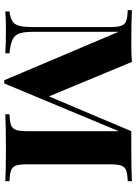

<svg xmlns="http://www.w3.org/2000/svg" viewBox="114 -762 653 922"><g transform="rotate(90 441.0 -301.5)"><path d="M769.5 -502V-106Q769.5 -68.4 775.6 -51.3Q781.7 -34.2 798.1 -27.8Q814.5 -21.5 850.6 -20V0Q797.4 -2.9 699.7 -2.9Q584.5 -2.9 529.3 0V-20Q565.4 -21.5 581.8 -27.8Q598.1 -34.2 604.2 -51.3Q610.4 -68.4 610.4 -106V-544.9L381.3 4.9H365.7L133.3 -543.9V-133.8Q133.3 -89.4 141.1 -67.4Q148.9 -45.4 170.4 -34.9Q191.9 -24.4 236.3 -20V0Q192.4 -2.9 122.6 -2.9Q66.4 -2.9 35.6 0V-20Q68.4 -24.4 83.7 -34.9Q99.1 -45.4 104.7 -67.4Q110.4 -89.4 110.4 -133.8V-502Q110.4 -539.6 104.2 -556.6Q98.1 -573.7 81.8 -580.1Q65.4 -586.4 29.3 -587.9V-607.9Q83 -605 188.5 -605Q240.7 -605 277.8 -607.9L443.4 -209.5L610.4 -605H699.7Q796.9 -605 850.6 -607.9V-587.9Q814.5 -586.4 798.1 -580.1Q781.7 -573.7 775.6 -556.6Q769.5 -539.6 769.5 -502Z"/></g></svg>

Font: TypoPRO Playfair Display SC
Style: Bold
Weight: 700
Designer: Claus Eggers Sørensen
Foundry: Claus Eggers Sørensen
Version: Version 1.004;PS 001.004;hotconv 1.0.70;makeotf.lib2.5.58329